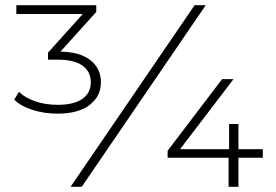

<svg xmlns="http://www.w3.org/2000/svg" viewBox="-20 -720 1065 740"><path d="M369 -403Q369 -349 325.5 -315.5Q282 -282 202 -282Q149 -282 103.5 -297Q58 -312 35 -336L53 -366Q75 -344 114.5 -330Q154 -316 202 -316Q265 -316 297.5 -339Q330 -362 330 -403Q330 -444 298 -467Q266 -490 203 -490H165V-517L299 -666H43V-700H351V-674L213 -521Q288 -520 328.5 -488Q369 -456 369 -403ZM730 -700H773L295 0H252ZM993 -112H899V0H861V-112H626V-139L836 -415H880L674 -145H863V-242H899V-145H993Z"/></svg>

Font: Montserrat Alternates Light
Style: Regular
Weight: 300
Designer: Julieta Ulanovsky
Foundry: Julieta Ulanovsky
Version: Version 7.200